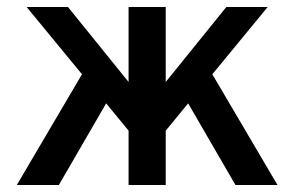

<svg xmlns="http://www.w3.org/2000/svg" viewBox="-20 -528 840 548"><path d="M347 -508H453V-294L626 -508H744L586 -316L772 0H652L517 -233L453 -155V0H347V-155L283 -233L148 0H28L214 -316L56 -508H174L347 -294Z"/></svg>

Font: LT Superior Semi-bold
Style: Regular
Weight: 600
Designer: Daniel Lyons
Foundry: LyonsType
Version: Version 1.0